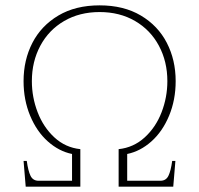

<svg xmlns="http://www.w3.org/2000/svg" viewBox="-20 -697 744 717"><path d="M68 -96H80Q85 -59 94 -40.5Q103 -22 124 -22H249V-122Q200 -132 158.5 -169Q117 -206 92.5 -265Q68 -324 68 -394Q68 -473 101 -537Q134 -601 198 -639Q262 -677 352 -677Q442 -677 506 -639Q570 -601 603 -537Q636 -473 636 -394Q636 -324 611.5 -265Q587 -206 545.5 -169Q504 -132 455 -122V-22H579Q600 -22 609 -40.5Q618 -59 623 -96H635L627 0H423V-140Q479 -146 520.5 -184Q562 -222 583.5 -278Q605 -334 605 -394Q605 -467 573.5 -526Q542 -585 484.5 -618.5Q427 -652 352 -652Q277 -652 219.5 -618.5Q162 -585 130.5 -526Q99 -467 99 -394Q99 -334 120.5 -278Q142 -222 183 -184Q224 -146 280 -140V0H76Z"/></svg>

Font: Taviraj Thin
Style: Regular
Weight: 250
Designer: Katatrad Team
Foundry: CadsonDemak
Version: Version 1.001